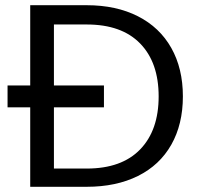

<svg xmlns="http://www.w3.org/2000/svg" viewBox="-20 -717 765 737"><path d="M313 -697Q426 -697 509.5 -654.5Q593 -612 637.5 -533Q682 -454 682 -347Q682 -240 637.5 -161.5Q593 -83 509.5 -41.5Q426 0 313 0H96V-305H9V-389H96V-697ZM313 -70Q447 -70 518 -143.5Q589 -217 589 -347Q589 -477 518 -550Q447 -623 313 -623H187V-389H379V-305H187V-70Z"/></svg>

Font: DVN-Poppins
Style: Regular
Weight: 400
Designer: Ninad Kale (Devanagari), Jonny Pinhorn (Latin)
Foundry: Indian Type Foundry
Version: 4.004